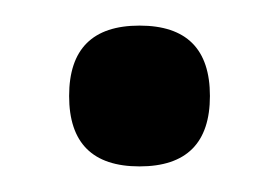

<svg xmlns="http://www.w3.org/2000/svg" viewBox="-20 -123 219 150"><path d="M89 7Q34 7 34 -48Q34 -103 89 -103Q144 -103 144 -48Q144 7 89 7Z"/></svg>

Font: Khand Medium
Style: Regular
Weight: 500
Designer: Devanagari: Sanchit Sawaria, Jyotish Sonowal; Latin: Satya Rajpurohit
Foundry: Indian Type Foundry
Version: Version 1.100;PS 1.0;hotconv 1.0.78;makeotf.lib2.5.61930; tt